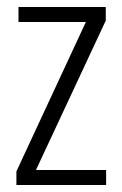

<svg xmlns="http://www.w3.org/2000/svg" viewBox="-20 -530 350 550"><path d="M27 0V-39L226 -467H33V-510H283V-471L83 -43H284V0Z"/></svg>

Font: Saira ExtraCondensed Light
Style: Regular
Weight: 300
Width: 2
Designer: Hector Gatti with collaboration of the Omnibus-Type team
Foundry: Omnibus-Type
Version: Version 1.101